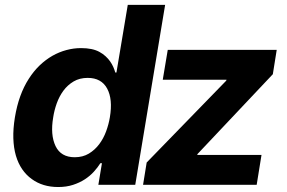

<svg xmlns="http://www.w3.org/2000/svg" viewBox="-20 -747 1159 776"><path d="M40.1 -272Q47.9 -319.6 62 -358.3Q76 -397 96.2 -428.3Q116.1 -459.5 140.4 -482.8Q164.8 -506 191.9 -521.5Q219.1 -536.9 248.4 -544.7Q277.7 -552.6 307.5 -552.6Q353.7 -552.6 381.7 -537.3Q396 -529.5 406.6 -519.7Q417.3 -509.9 424.9 -499.1Q432.5 -488.3 437.7 -476.7Q442.8 -465.2 446 -453.8H450.6L496.4 -727.3H647.4L526.6 0H377.5L392 -87.4H385.7Q375 -70.3 359.4 -53.1Q343.8 -35.9 322.8 -22.2Q301.8 -8.5 275 0.2Q248.2 8.9 215.2 8.9Q152.3 8.9 108.3 -23.4Q85.9 -39.4 69.6 -63.2Q53.3 -87 44.2 -118.1Q35.2 -149.1 33.9 -187.7Q32.7 -226.2 40.1 -272ZM558.2 0 572.8 -90.2 894.2 -420.8 895.6 -424.7H637.8L658 -545.5H1098.4L1082.7 -447.1L778.4 -124.6L777 -120.7H1036.9L1017.4 0ZM204.5 -156.6Q226.2 -111.5 282 -111.5Q314.6 -111.5 339.1 -126.2Q363.6 -141 381 -164.2Q398.4 -187.5 408.9 -216.1Q419.4 -244.7 424 -272.7Q436.4 -346.2 413 -389.2Q389.6 -432.2 334.5 -432.2Q301.8 -432.2 277.5 -417.8Q253.2 -403.4 236.3 -380.5Q219.5 -357.6 209.3 -329.2Q199.2 -300.8 195 -272.7Q182.9 -202.1 204.5 -156.6Z"/></svg>

Font: Inter P
Style: Bold Italic
Weight: 700
Italic angle: 9.39999°
Designer: Rasmus Andersson
Foundry: rsms
Version: Version 3.018;git-588b23468